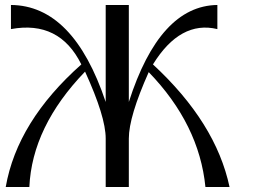

<svg xmlns="http://www.w3.org/2000/svg" viewBox="-20 -752 1038 772"><path d="M405 -732H498V-342C580.7 -600 699.3 -730 854 -732V-635C754.7 -659 668.3 -611.7 595 -493C763.7 -337 866.3 -172.7 903 0H806C789.3 -168 713.3 -322 578 -462C524.7 -342.7 498 -253.7 498 -195V0H405V-195C405 -253.7 377.3 -343.3 322 -464C180 -316.7 105.3 -162 98 0H3C33.7 -176 135 -340.3 307 -493C248.3 -611.7 154 -659 24 -635V-732C191.3 -730.7 318.3 -600.7 405 -342Z"/></svg>

Font: Neocyr
Style: Regular
Weight: 400
Designer: Viktar Palstsiuk <vipals@gmail.com>
Version: 1.00